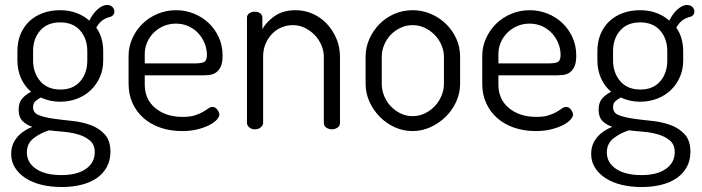

<svg xmlns="http://www.w3.org/2000/svg" viewBox="-20 -520 2824 772"><path d="M221 -111Q180 -111 144 -128Q133 -122 123 -113.5Q113 -105 113 -89Q113 -66 136 -57Q159 -48 193.5 -43Q228 -38 268.5 -34Q309 -30 343.5 -17.5Q378 -5 401 20Q424 45 424 90Q424 125 409.5 151.5Q395 178 369 196Q343 214 307 223Q271 232 228 232Q184 232 147 223Q110 214 83 196.5Q56 179 40.5 154.5Q25 130 25 99Q25 77 32 60Q39 43 51 29.5Q63 16 78.5 6Q94 -4 110 -10Q86 -18 70.5 -33.5Q55 -49 55 -79Q55 -107 68.5 -123Q82 -139 105 -151Q79 -173 64.5 -205.5Q50 -238 50 -277V-315Q50 -351 62 -381Q74 -411 96.5 -433Q119 -455 151 -467Q183 -479 222 -479Q257 -479 287 -468Q317 -457 339 -437Q354 -467 373.5 -483.5Q393 -500 410 -500Q425 -500 432.5 -491.5Q440 -483 440 -474Q440 -465 435 -459.5Q430 -454 423 -452Q411 -450 396 -441Q381 -432 367 -409Q381 -390 388 -365.5Q395 -341 395 -315V-277Q395 -241 382 -211Q369 -181 346 -158.5Q323 -136 291 -123.5Q259 -111 221 -111ZM331 -315Q331 -364 302.5 -397Q274 -430 222 -430Q170 -430 141.5 -397Q113 -364 113 -315V-278Q113 -227 142 -193.5Q171 -160 223 -160Q274 -160 302.5 -193Q331 -226 331 -277ZM361 92Q361 61 341 44.5Q321 28 292.5 20Q264 12 232.5 9.5Q201 7 177 4Q142 15 115 36Q88 57 88 93Q88 134 125 159Q162 184 227 184Q290 184 325.5 159Q361 134 361 92Z M688 -479Q725 -479 759 -465.5Q793 -452 818.5 -428Q844 -404 859.5 -370.5Q875 -337 875 -297Q875 -268 867.5 -252Q860 -236 848 -228Q836 -220 820 -218.5Q804 -217 788 -217H562V-180Q562 -120 605 -85Q648 -50 714 -50Q744 -50 763 -56Q782 -62 795 -69.5Q808 -77 817 -83.5Q826 -90 834 -90Q846 -90 854 -79Q862 -68 862 -59Q862 -50 851.5 -38.5Q841 -27 821.5 -17Q802 -7 774.5 0Q747 7 712 7Q665 7 625.5 -6.5Q586 -20 557.5 -45Q529 -70 513 -105Q497 -140 497 -183V-295Q497 -332 512 -365.5Q527 -399 553 -424.5Q579 -450 614 -464.5Q649 -479 688 -479ZM762 -265Q792 -265 802 -271.5Q812 -278 812 -299Q812 -323 803 -345.5Q794 -368 777.5 -386Q761 -404 738 -414.5Q715 -425 687 -425Q661 -425 638.5 -415.5Q616 -406 599 -389.5Q582 -373 572 -350.5Q562 -328 562 -303V-265Z M1038 -26Q1038 -16 1028.5 -8Q1019 0 1005 0Q991 0 982 -8Q973 -16 973 -26V-449Q973 -460 982 -466.5Q991 -473 1005 -473Q1017 -473 1026 -466.5Q1035 -460 1035 -449V-403Q1051 -432 1084.5 -455.5Q1118 -479 1169 -479Q1205 -479 1237.5 -464.5Q1270 -450 1294 -424.5Q1318 -399 1332.5 -365Q1347 -331 1347 -292V-26Q1347 -13 1336.5 -6.5Q1326 0 1314 0Q1303 0 1292.5 -6.5Q1282 -13 1282 -26V-292Q1282 -316 1272 -339Q1262 -362 1245 -379.5Q1228 -397 1205.5 -408Q1183 -419 1157 -419Q1135 -419 1113.5 -410.5Q1092 -402 1075.5 -385.5Q1059 -369 1048.5 -345.5Q1038 -322 1038 -292Z M1639 -479Q1677 -479 1711.5 -464.5Q1746 -450 1772.5 -424.5Q1799 -399 1814.5 -365Q1830 -331 1830 -292V-183Q1830 -146 1814.5 -111.5Q1799 -77 1772.5 -51Q1746 -25 1711.5 -9Q1677 7 1639 7Q1601 7 1567 -8.5Q1533 -24 1507 -50.5Q1481 -77 1465.5 -111Q1450 -145 1450 -183V-292Q1450 -329 1465 -363Q1480 -397 1505.5 -423Q1531 -449 1565.5 -464Q1600 -479 1639 -479ZM1765 -292Q1765 -316 1755 -339Q1745 -362 1728 -379.5Q1711 -397 1688 -408Q1665 -419 1639 -419Q1613 -419 1590 -408Q1567 -397 1550.5 -379.5Q1534 -362 1524.5 -339Q1515 -316 1515 -292V-183Q1515 -158 1524.5 -134.5Q1534 -111 1551 -93Q1568 -75 1590.5 -64Q1613 -53 1639 -53Q1665 -53 1688 -64Q1711 -75 1728 -93Q1745 -111 1755 -134.5Q1765 -158 1765 -183Z M2110 -479Q2147 -479 2181 -465.5Q2215 -452 2240.5 -428Q2266 -404 2281.5 -370.5Q2297 -337 2297 -297Q2297 -268 2289.5 -252Q2282 -236 2270 -228Q2258 -220 2242 -218.5Q2226 -217 2210 -217H1984V-180Q1984 -120 2027 -85Q2070 -50 2136 -50Q2166 -50 2185 -56Q2204 -62 2217 -69.5Q2230 -77 2239 -83.5Q2248 -90 2256 -90Q2268 -90 2276 -79Q2284 -68 2284 -59Q2284 -50 2273.5 -38.5Q2263 -27 2243.5 -17Q2224 -7 2196.5 0Q2169 7 2134 7Q2087 7 2047.5 -6.5Q2008 -20 1979.5 -45Q1951 -70 1935 -105Q1919 -140 1919 -183V-295Q1919 -332 1934 -365.5Q1949 -399 1975 -424.5Q2001 -450 2036 -464.5Q2071 -479 2110 -479ZM2184 -265Q2214 -265 2224 -271.5Q2234 -278 2234 -299Q2234 -323 2225 -345.5Q2216 -368 2199.5 -386Q2183 -404 2160 -414.5Q2137 -425 2109 -425Q2083 -425 2060.5 -415.5Q2038 -406 2021 -389.5Q2004 -373 1994 -350.5Q1984 -328 1984 -303V-265Z M2553 -111Q2512 -111 2476 -128Q2465 -122 2455 -113.5Q2445 -105 2445 -89Q2445 -66 2468 -57Q2491 -48 2525.5 -43Q2560 -38 2600.5 -34Q2641 -30 2675.5 -17.5Q2710 -5 2733 20Q2756 45 2756 90Q2756 125 2741.5 151.5Q2727 178 2701 196Q2675 214 2639 223Q2603 232 2560 232Q2516 232 2479 223Q2442 214 2415 196.5Q2388 179 2372.5 154.5Q2357 130 2357 99Q2357 77 2364 60Q2371 43 2383 29.5Q2395 16 2410.5 6Q2426 -4 2442 -10Q2418 -18 2402.5 -33.5Q2387 -49 2387 -79Q2387 -107 2400.5 -123Q2414 -139 2437 -151Q2411 -173 2396.5 -205.5Q2382 -238 2382 -277V-315Q2382 -351 2394 -381Q2406 -411 2428.5 -433Q2451 -455 2483 -467Q2515 -479 2554 -479Q2589 -479 2619 -468Q2649 -457 2671 -437Q2686 -467 2705.5 -483.5Q2725 -500 2742 -500Q2757 -500 2764.5 -491.5Q2772 -483 2772 -474Q2772 -465 2767 -459.5Q2762 -454 2755 -452Q2743 -450 2728 -441Q2713 -432 2699 -409Q2713 -390 2720 -365.5Q2727 -341 2727 -315V-277Q2727 -241 2714 -211Q2701 -181 2678 -158.5Q2655 -136 2623 -123.5Q2591 -111 2553 -111ZM2663 -315Q2663 -364 2634.5 -397Q2606 -430 2554 -430Q2502 -430 2473.5 -397Q2445 -364 2445 -315V-278Q2445 -227 2474 -193.5Q2503 -160 2555 -160Q2606 -160 2634.5 -193Q2663 -226 2663 -277ZM2693 92Q2693 61 2673 44.5Q2653 28 2624.5 20Q2596 12 2564.5 9.5Q2533 7 2509 4Q2474 15 2447 36Q2420 57 2420 93Q2420 134 2457 159Q2494 184 2559 184Q2622 184 2657.5 159Q2693 134 2693 92Z"/></svg>

Font: AkaAcidDosis
Style: Regular
Weight: 400
Designer: Edgar Tolentino, Pablo Impallari, Igino Marini, Aka-Acid
Foundry: Edgar Tolentino, Pablo Impallari, Igino Marini, Cyberella
Version: Version 1.007